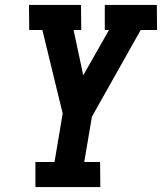

<svg xmlns="http://www.w3.org/2000/svg" viewBox="-20 -755 654 775"><path d="M123 0V-101H200L233 -297L151 -634H98L97 -735H307L308 -634H277L316 -451L420 -634H403V-735H613L614 -634H548L351 -284L320 -101H384L385 0Z"/></svg>

Font: Iosevka Etoile
Style: Bold Italic
Weight: 700
Italic angle: -9°
Designer: Belleve Invis
Foundry: Belleve Invis
Version: Version 28.1.0; ttfautohint (v1.8.4)